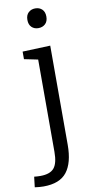

<svg xmlns="http://www.w3.org/2000/svg" viewBox="-148 -794 526 1075"><g transform="rotate(-10 115.0 -256.0)"><path d="M9 239Q-3 239 -15 238Q-27 237 -41 235L-34 176Q-24 177 -15.5 177.5Q-7 178 1 178Q56 178 79 151Q102 124 102 59V-466L24 -482V-525L182 -531V33Q182 135 141.5 187Q101 239 9 239ZM134 -639Q111 -639 96 -653.5Q81 -668 81 -695Q81 -722 96.5 -736.5Q112 -751 135 -751Q159 -751 174 -736.5Q189 -722 189 -695Q189 -668 173.5 -653.5Q158 -639 134 -639Z"/></g></svg>

Font: Bitter
Style: Regular
Weight: 400
Designer: Sol Matas, and Bitter project Authors
Foundry: Sol Matas
Version: Version 2.001